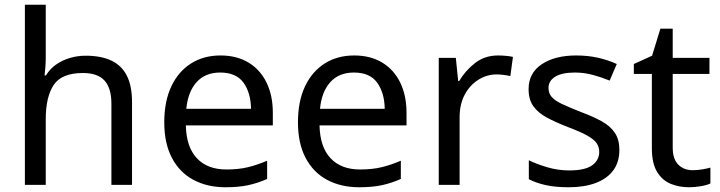

<svg xmlns="http://www.w3.org/2000/svg" viewBox="-20 -780 3039 810"><path d="M173 -537Q173 -518 171.5 -498Q170 -478 168 -462H174Q191 -490 217 -508Q243 -526 275 -535.5Q307 -545 341 -545Q406 -545 449.5 -524.5Q493 -504 515 -461Q537 -418 537 -349V0H450V-343Q450 -408 421 -440Q392 -472 330 -472Q240 -472 206.5 -421.5Q173 -371 173 -277V0H85V-760H173Z M910 -546Q979 -546 1028.5 -516Q1078 -486 1104.5 -431.5Q1131 -377 1131 -304V-251H764Q766 -160 810.5 -112.5Q855 -65 935 -65Q986 -65 1025.5 -74.5Q1065 -84 1107 -102V-25Q1066 -7 1026 1.5Q986 10 931 10Q855 10 796.5 -21Q738 -52 705.5 -113.5Q673 -175 673 -264Q673 -352 702.5 -415Q732 -478 785.5 -512Q839 -546 910 -546ZM909 -474Q846 -474 809.5 -433.5Q773 -393 766 -321H1039Q1038 -389 1007 -431.5Q976 -474 909 -474Z M1474 -546Q1543 -546 1592.5 -516Q1642 -486 1668.5 -431.5Q1695 -377 1695 -304V-251H1328Q1330 -160 1374.5 -112.5Q1419 -65 1499 -65Q1550 -65 1589.5 -74.5Q1629 -84 1671 -102V-25Q1630 -7 1590 1.5Q1550 10 1495 10Q1419 10 1360.5 -21Q1302 -52 1269.5 -113.5Q1237 -175 1237 -264Q1237 -352 1266.5 -415Q1296 -478 1349.5 -512Q1403 -546 1474 -546ZM1473 -474Q1410 -474 1373.5 -433.5Q1337 -393 1330 -321H1603Q1602 -389 1571 -431.5Q1540 -474 1473 -474Z M2081 -546Q2096 -546 2113.5 -544.5Q2131 -543 2144 -540L2133 -459Q2120 -462 2104.5 -464Q2089 -466 2075 -466Q2034 -466 1998 -443.5Q1962 -421 1940.5 -380.5Q1919 -340 1919 -286V0H1831V-536H1903L1913 -438H1917Q1943 -482 1984 -514Q2025 -546 2081 -546Z M2593 -148Q2593 -96 2567 -61Q2541 -26 2493 -8Q2445 10 2379 10Q2323 10 2282.5 1Q2242 -8 2211 -24V-104Q2243 -88 2288.5 -74.5Q2334 -61 2381 -61Q2448 -61 2478 -82.5Q2508 -104 2508 -140Q2508 -160 2497 -176Q2486 -192 2457.5 -208Q2429 -224 2376 -244Q2324 -264 2287 -284Q2250 -304 2230 -332Q2210 -360 2210 -404Q2210 -472 2265.5 -509Q2321 -546 2411 -546Q2460 -546 2502.5 -536.5Q2545 -527 2582 -510L2552 -440Q2518 -454 2481 -464Q2444 -474 2405 -474Q2351 -474 2322.5 -456.5Q2294 -439 2294 -409Q2294 -387 2307 -371.5Q2320 -356 2350.5 -341.5Q2381 -327 2432 -307Q2483 -288 2519 -268Q2555 -248 2574 -219.5Q2593 -191 2593 -148Z M2902 -62Q2922 -62 2943 -65.5Q2964 -69 2977 -73V-6Q2963 1 2937 5.5Q2911 10 2887 10Q2845 10 2809.5 -4.5Q2774 -19 2752 -55Q2730 -91 2730 -156V-468H2654V-510L2731 -545L2766 -659H2818V-536H2973V-468H2818V-158Q2818 -109 2841.5 -85.5Q2865 -62 2902 -62Z"/></svg>

Font: Noto Sans Thaana
Style: Regular
Weight: 400
Designer: Monotype Design Team
Foundry: Monotype Imaging Inc.
Version: Version 2.001